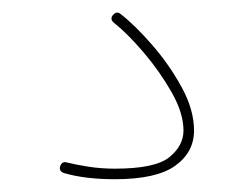

<svg xmlns="http://www.w3.org/2000/svg" viewBox="-20 -29 395 302"><path d="M157.7 -5.4Q163.6 -12.2 169.9 -6.8Q192.4 10.7 219.2 41.5Q246.1 72.3 265.6 107.9Q285.2 143.6 285.2 176.3Q285.2 210.4 255.6 231.7Q226.1 252.9 160.6 252.9Q113.8 252.9 80.6 243.2Q72.3 240.2 74.7 232.4Q77.6 224.1 85.4 226.6Q99.1 230 119.1 233.2Q139.2 236.3 160.6 236.3Q224.1 236.3 246.3 218.3Q268.6 200.2 268.6 176.3Q268.6 148.9 250 116.2Q231.4 83.5 206.1 53.7Q180.7 23.9 159.2 6.8Q152.3 1 157.7 -5.4Z"/></svg>

Font: Mikhak-FD Thin
Style: Regular
Weight: 100
Designer: Amin Abedi
Version: Version 3.2